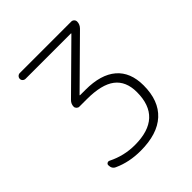

<svg xmlns="http://www.w3.org/2000/svg" viewBox="-201 -866 1011 1011"><g transform="rotate(-45 305.0 -360.0)"><path d="M107 -687Q98 -687 91.5 -693Q85 -699 85 -708Q85 -717 91.5 -723.5Q98 -730 107 -730H490Q499 -730 505.5 -723.5Q512 -717 512 -708Q512 -687 496 -671L248 -426Q247 -425 247 -424Q247 -423 248 -423H289Q403 -423 462.5 -372Q522 -321 522 -223Q522 -109 457 -49.5Q392 10 267 10Q183 10 115 -21Q93 -30 93 -57Q93 -65 100 -69Q107 -73 115 -69Q187 -33 267 -33Q472 -33 472 -223Q472 -304 420.5 -343.5Q369 -383 259 -383H203Q195 -383 188.5 -389.5Q182 -396 182 -404Q182 -424 197 -439L445 -684Q446 -685 446 -686Q446 -687 445 -687Z"/></g></svg>

Font: Rounded Mplus 1c Light
Style: Regular
Weight: 300
Version: Version 1.059.20150529